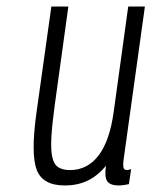

<svg xmlns="http://www.w3.org/2000/svg" viewBox="-20 -557 463 587"><path d="M304 -50Q299 -17 307.5 -3.5Q316 10 344 10Q350 10 357.5 9Q365 8 374 6L381 -40Q371 -37 369 -37Q358 -37 357 -47Q356 -57 358 -70L423 -537H372L328 -218Q322 -173 310.5 -139Q299 -105 282 -82.5Q265 -60 243 -48.5Q221 -37 194 -37Q172 -37 158.5 -45.5Q145 -54 140 -76Q135 -98 137 -136Q139 -174 147 -233L189 -537H137L91 -209Q74 -84 92.5 -37Q111 10 178 10Q217 10 247.5 -4.5Q278 -19 304 -50Z"/></svg>

Font: Secuela Light
Style: Italic
Weight: 300
Italic angle: -8°
Designer: Fernando Haro
Foundry: deFharo
Version: Version 1.708